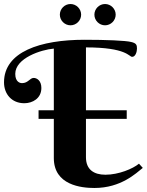

<svg xmlns="http://www.w3.org/2000/svg" viewBox="-20 -928 731 956"><path d="M0 -518C0 -460 38 -414 101 -414C142 -414 186 -438 186 -490C186 -527 163 -540 148 -540C128 -540 121 -514 89 -514C82 -514 56 -518 56 -560C56 -639 186 -681 248 -686V-379H172V-336H248V-141C248 -6 385 8 450 8C583 8 658 -66 691 -92L672 -113C642 -88 571 -58 505 -58C447 -58 408 -84 408 -145V-336H611V-379H408V-692C612 -692 622 -645 638 -645C655 -645 662 -671 662 -686C662 -704 659 -713 633 -719C606 -726 507 -730 401 -730C180 -730 0 -670 0 -518ZM278 -855C278 -826 302 -802 331 -802C360 -802 384 -826 384 -855C384 -884 360 -908 331 -908C302 -908 278 -884 278 -855ZM450 -855C450 -826 474 -802 503 -802C532 -802 556 -826 556 -855C556 -884 532 -908 503 -908C474 -908 450 -884 450 -855Z"/></svg>

Font: Berkshire Swash
Style: Regular
Weight: 700
Designer: Astigmatic (AOETI)
Foundry: Astigmatic (AOETI)
Version: Version 1.000